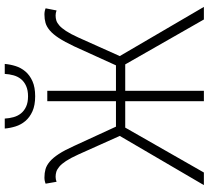

<svg xmlns="http://www.w3.org/2000/svg" viewBox="-55 -823 878 808"><g transform="rotate(-90 384.0 -419.0)"><path d="M9 0 216 -354 138 -528Q123 -561 110.5 -580Q98 -599 86.5 -608.5Q75 -618 65 -621Q55 -624 44 -624Q39 -624 33.5 -623Q28 -622 23 -620L15 -666Q27 -671 41 -671Q60 -671 76 -666.5Q92 -662 108 -648.5Q124 -635 140 -610.5Q156 -586 174 -546L255 -370H362V-659H406V-370H513L593 -546Q612 -586 628 -610.5Q644 -635 660 -648.5Q676 -662 692 -666.5Q708 -671 727 -671Q741 -671 753 -666L744 -620Q739 -622 733.5 -623Q728 -624 723 -624Q712 -624 702 -621Q692 -618 681 -608.5Q670 -599 657.5 -580Q645 -561 630 -528L552 -354L759 0H706L517 -331H406V0H362V-331H251L62 0ZM383 -710Q345 -710 319.5 -721.5Q294 -733 278.5 -751.5Q263 -770 256 -792.5Q249 -815 247 -838H289Q290 -819 295 -801Q300 -783 311 -769.5Q322 -756 339.5 -748Q357 -740 383 -740Q408 -740 426 -748Q444 -756 455 -769.5Q466 -783 471 -801Q476 -819 477 -838H519Q517 -815 510 -792.5Q503 -770 487.5 -751.5Q472 -733 446.5 -721.5Q421 -710 383 -710Z"/></g></svg>

Font: Giro Light
Style: Regular
Weight: 300
Designer: Paul D. Hunt
Foundry: Adobe Systems Incorporated
Version: Version 1.000;PS 1.0;hotconv 1.0.88;makeotf.lib2.5.647800